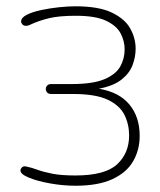

<svg xmlns="http://www.w3.org/2000/svg" viewBox="-20 -574 502 604"><path d="M217.3 10.3Q178.7 10.3 138.7 3.2Q98.6 -3.9 71.5 -14.9Q44.4 -25.9 44.4 -37.6Q44.4 -43 49.3 -47.6Q54.2 -52.2 62 -50.3Q79.1 -46.9 97.7 -40Q116.2 -33.2 144.3 -27.6Q172.4 -22 217.3 -22Q310.5 -22 348.4 -57.1Q386.2 -92.3 386.2 -147.9Q386.2 -182.6 371.6 -212.4Q356.9 -242.2 318.8 -260.3Q280.8 -278.3 210.4 -278.3H141.1Q132.3 -278.3 128.2 -283.2Q124 -288.1 124 -293.9Q124 -299.8 128.2 -304.7Q132.3 -309.6 141.1 -309.6H206.1Q272 -309.6 308.1 -324.7Q344.2 -339.8 358.2 -364.7Q372.1 -389.6 372.1 -418.5Q372.1 -444.8 359.4 -469Q346.7 -493.2 313.5 -508.8Q280.3 -524.4 218.8 -524.4Q166 -524.4 134.5 -516.8Q103 -509.3 74.7 -496.1Q67.9 -492.7 62 -492.7Q54.7 -492.7 50.5 -497.1Q46.4 -501.5 46.4 -506.3Q46.4 -518.6 64.5 -527.6Q82.5 -536.6 110.1 -542.5Q137.7 -548.3 166.5 -551.3Q195.3 -554.2 217.3 -554.2Q290.5 -554.2 331.8 -534.4Q373 -514.6 389.9 -484.1Q406.7 -453.6 406.7 -420.9Q406.7 -395 397 -369.1Q387.2 -343.3 362.1 -323.5Q336.9 -303.7 291 -294.9Q355 -284.2 387.2 -245.1Q419.4 -206.1 419.4 -146.5Q419.4 -102.5 398.9 -66.9Q378.4 -31.2 333.7 -10.5Q289.1 10.3 217.3 10.3Z"/></svg>

Font: Gruppo
Style: Regular
Weight: 400
Designer: Vernon Adams
Foundry: Vernon Adams
Version: Version 1.001; ttfautohint (v1.8.4.7-5d5b);gftools[0.9.28]